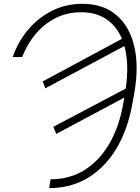

<svg xmlns="http://www.w3.org/2000/svg" viewBox="-20 -758 725 991"><path d="M94.2 -463.4H45.4Q72.8 -542.5 125 -604.5Q177.2 -666.5 248.5 -702.4Q319.8 -738.3 405.3 -738.3Q512.7 -738.3 580.6 -680.4Q648.4 -622.6 672.9 -519.3Q697.3 -416 673.3 -278.8L664.6 -230Q641.1 -92.8 582.3 6.3Q523.4 105.5 435.1 159.2Q346.7 212.9 233.9 212.9L240.7 167.5Q339.8 167.5 417 119.1Q494.1 70.8 545.4 -18.1Q596.7 -106.9 617.2 -230L621.6 -254.4L270.5 -66.9L255.4 -103.5L628.9 -300.8Q647.5 -428.2 622.1 -520.5L213.9 -302.2L200.7 -337.9L609.4 -557.6Q582 -623 529.1 -658.9Q476.1 -694.8 399.4 -694.8Q299.3 -695.8 218.8 -634.8Q138.2 -573.7 94.2 -463.4Z"/></svg>

Font: Inter Extra Light
Style: Italic
Weight: 200
Italic angle: -9.39999°
Designer: Rasmus Andersson
Foundry: rsms
Version: Version 4.000;git-3c8e0fc